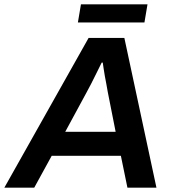

<svg xmlns="http://www.w3.org/2000/svg" viewBox="-60 -860 789 880"><path d="M-40 0 346 -686H510L657 0H524L494 -146H177L97 0ZM239 -256H470L434 -438Q431 -456 427.5 -474.5Q424 -493 420.5 -511.5Q417 -530 415 -545.5Q413 -561 411 -573H406Q396 -553 383 -526.5Q370 -500 357.5 -475.5Q345 -451 336 -435ZM297 -757 311 -840H616L602 -757Z"/></svg>

Font: Archivo SemiBold SemiBold
Style: Italic
Weight: 600
Italic angle: -10°
Version: Version 2.001